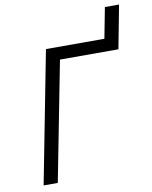

<svg xmlns="http://www.w3.org/2000/svg" viewBox="-90 -893 763 961"><g transform="rotate(-10 291.0 -413.0)"><path d="M53 0 183 -670H480L510 -826H582L540 -606H243L125 0Z"/></g></svg>

Font: Lode Term
Style: Italic
Weight: 400
Italic angle: -11°
Monospace: yes
Designer: Belleve Invis
Foundry: Belleve Invis
Version: Version 29.2.0